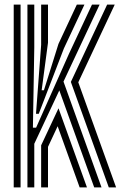

<svg xmlns="http://www.w3.org/2000/svg" viewBox="-20 -820 534 840"><path d="M100 0V-800H130V-612.5L124 -261.5H138L282 -585.2L382.5 -800H415.8L257.8 -463L424.2 0H392.2L239.5 -424.5L130 -191V0ZM160 0V-184.2L236 -346.2L360.5 0H328.5L232.2 -267.8L190 -177.5V0ZM40 0V-800H70V0ZM456 0 290 -461.5 448.8 -800H482L322.5 -460L488 0ZM137.5 -322 160 -623.5V-800H190V-633.2L162.2 -425H172.2L235.8 -628L316.2 -800H349.5L259.5 -608L149.5 -322Z"/></svg>

Font: Big Shoulders Inline Display Thin Black
Style: Regular
Weight: 900
Version: Version 2.002